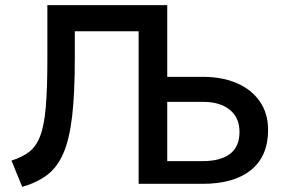

<svg xmlns="http://www.w3.org/2000/svg" viewBox="-20 -720 1106 752"><path d="M67 12 25 -91Q67 -104.5 94.2 -125.2Q121.5 -146 137.2 -186.8Q153 -227.5 159.2 -299.2Q165.5 -371 165.5 -486V-700H635V-419H776Q850.5 -419 907.8 -394.2Q965 -369.5 997.5 -322.8Q1030 -276 1030 -211Q1030 -108.5 963.2 -54.2Q896.5 0 773.5 0H523V-597.5H273V-490Q273 -354 262.5 -264.2Q252 -174.5 228.2 -119.8Q204.5 -65 165 -35Q125.5 -5 67 12ZM635 -89H775Q843 -89 880.5 -117Q918 -145 918 -203Q918 -259.5 879.8 -290.2Q841.5 -321 776 -321H635Z"/></svg>

Font: Geologica
Style: Regular
Weight: 400
Designer: Sindre Bremnes, Frode Helland
Foundry: Monokrom Skriftforlag AS
Version: Version 1.010; ttfautohint (v1.8.4.7-5d5b);gftools[0.9.28]